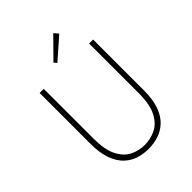

<svg xmlns="http://www.w3.org/2000/svg" viewBox="-261 -1068 1216 1216"><g transform="rotate(-45 347.0 -460.0)"><path d="M346 13Q302 13 259.5 0Q217 -13 183 -45Q149 -77 128.5 -132.5Q108 -188 108 -272V-726H145V-280Q145 -181 173.5 -124.5Q202 -68 248 -45Q294 -22 346 -22Q400 -22 446.5 -45Q493 -68 522 -124.5Q551 -181 551 -280V-726H587V-272Q587 -188 566.5 -132.5Q546 -77 511 -45Q476 -13 433 0Q390 13 346 13ZM322 -781 306 -800 437 -933 462 -904Z"/></g></svg>

Font: Source Han Sans SC ExtraLight
Style: Regular
Weight: 250
Designer: Ryoko NISHIZUKA 西塚涼子 (kana, bopomofo & ideographs); Paul D. Hunt (Latin, Greek & Cyrillic); Sandoll Communications 산돌커뮤니
Foundry: Adobe
Version: Version 2.004;hotconv 1.0.118;makeotfexe 2.5.65603